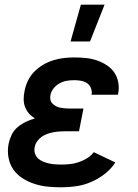

<svg xmlns="http://www.w3.org/2000/svg" viewBox="-20 -787 590 819"><path d="M241 12Q211 12 182 9Q153 6 126 -3Q99 -12 75.5 -27Q52 -42 36.5 -64.5Q21 -87 16 -116Q11 -145 17 -175Q21 -194 30 -212.5Q39 -231 55 -244.5Q71 -258 89.5 -267Q108 -276 129 -282Q114 -291 103.5 -303Q93 -315 87 -330.5Q81 -346 81 -364Q81 -382 85 -400Q89 -422 99.5 -443.5Q110 -465 127 -482Q144 -499 164.5 -511Q185 -523 207.5 -530Q230 -537 252.5 -539.5Q275 -542 297 -542Q322 -542 346.5 -539.5Q371 -537 393 -529.5Q415 -522 434.5 -509.5Q454 -497 467 -478.5Q480 -460 484.5 -436Q489 -412 484 -388L483 -383H370L371 -385Q373 -399 367.5 -412Q362 -425 351 -432.5Q340 -440 325.5 -442.5Q311 -445 297 -445Q281 -445 265.5 -442.5Q250 -440 235 -432Q220 -424 209 -410.5Q198 -397 195 -381Q193 -371 195 -361.5Q197 -352 203.5 -345.5Q210 -339 218 -334.5Q226 -330 235.5 -328Q245 -326 255 -325Q265 -324 275 -324H336L317 -227H256Q244 -227 231.5 -226Q219 -225 206 -222.5Q193 -220 180.5 -215.5Q168 -211 157 -203Q146 -195 138 -183.5Q130 -172 128 -159Q125 -146 129 -133Q133 -120 142 -111.5Q151 -103 163 -98Q175 -93 188 -90Q201 -87 214.5 -86Q228 -85 241 -85Q259 -85 278 -87Q297 -89 315 -95Q333 -101 350.5 -111.5Q368 -122 380 -138L472 -94Q454 -66 426 -44.5Q398 -23 367 -10Q336 3 304 7.5Q272 12 241 12ZM281 -610 325 -767H426L364 -610Z"/></svg>

Font: Lode
Style: Bold Italic
Weight: 700
Italic angle: -11°
Monospace: yes
Designer: Belleve Invis
Foundry: Belleve Invis
Version: Version 29.2.0; ttfautohint (v1.8.3)